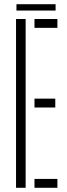

<svg xmlns="http://www.w3.org/2000/svg" viewBox="-20 -890 316 910"><path d="M56 0V-800H101.5V0ZM143.5 -758V-800H252V-758ZM143.5 -380.5V-422.5H242V-380.5ZM143.5 0V-42H252V0ZM58 -870H243.5V-840H58Z"/></svg>

Font: Big Shoulders Stencil Display Light
Style: Regular
Weight: 300
Designer: Patric King
Foundry: XO Type Co
Version: Version 1.000